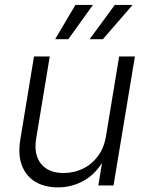

<svg xmlns="http://www.w3.org/2000/svg" viewBox="-20 -770 613 797"><path d="M220.7 7.8Q166 7.8 127.2 -15.1Q88.4 -38.1 71 -82.8Q53.7 -127.4 64.5 -191.9L121.1 -535.6H186.5L130.4 -196.3Q119.1 -128.9 150.1 -90.3Q181.2 -51.8 244.1 -51.8Q286.6 -51.8 323.7 -69.6Q360.8 -87.4 386.5 -121.8Q412.1 -156.2 419.9 -204.6L474.6 -535.6H540L451.2 0H388.2L408.7 -125.5H421.4Q386.7 -55.2 334.2 -23.7Q281.7 7.8 220.7 7.8ZM263.7 -607.4H209L293 -749.5H365.7ZM407.2 -607.4H352.1L456.5 -749.5H530.3Z"/></svg>

Font: Inter 20pt Light
Style: Italic
Weight: 300
Italic angle: -9.3988°
Version: Version 4.001;git-66647c0bb